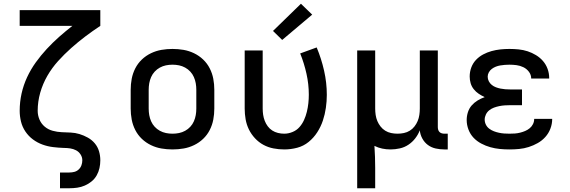

<svg xmlns="http://www.w3.org/2000/svg" viewBox="-20 -789 3040 1024"><path d="M300 215V131H350Q364 131 377 127.5Q390 124 400 114.5Q410 105 414.5 92Q419 79 419 66Q419 49 409.5 34.5Q400 20 385.5 12.5Q371 5 354.5 2.5Q338 0 322 0H321Q292 -1 263 -4.5Q234 -8 206.5 -18Q179 -28 155.5 -45.5Q132 -63 115.5 -87.5Q99 -112 92 -140.5Q85 -169 85 -198Q85 -245 95 -290Q105 -335 124.5 -377Q144 -419 171 -456.5Q198 -494 229.5 -528Q261 -562 295.5 -592.5Q330 -623 366 -651H85V-735H515V-651Q474 -624 435 -594.5Q396 -565 359.5 -532.5Q323 -500 290 -463.5Q257 -427 232.5 -384.5Q208 -342 194.5 -294.5Q181 -247 181 -198Q181 -174 190.5 -151.5Q200 -129 218.5 -113.5Q237 -98 261 -91.5Q285 -85 309 -84Q333 -83 357 -82Q381 -81 404 -74Q427 -67 448.5 -55Q470 -43 485.5 -24.5Q501 -6 508 17.5Q515 41 515 66Q515 87 510.5 107.5Q506 128 495.5 146.5Q485 165 468.5 178.5Q452 192 432.5 200.5Q413 209 392 212Q371 215 350 215Z M900 8Q870 8 841 3Q812 -2 785 -15Q758 -28 736.5 -48.5Q715 -69 701.5 -95.5Q688 -122 682.5 -151Q677 -180 677 -210V-310Q677 -340 682.5 -369Q688 -398 701.5 -424.5Q715 -451 736.5 -471.5Q758 -492 785 -505Q812 -518 841 -523Q870 -528 900 -528Q930 -528 959 -523Q988 -518 1015 -505Q1042 -492 1063.5 -471.5Q1085 -451 1098.5 -424.5Q1112 -398 1117.5 -369Q1123 -340 1123 -310V-210Q1123 -180 1117.5 -151Q1112 -122 1098.5 -95.5Q1085 -69 1063.5 -48.5Q1042 -28 1015 -15Q988 -2 959 3Q930 8 900 8ZM900 -76Q918 -76 935 -79.5Q952 -83 967.5 -91.5Q983 -100 995 -113Q1007 -126 1014 -142Q1021 -158 1024 -175Q1027 -192 1027 -210V-310Q1027 -328 1024 -345Q1021 -362 1014 -378Q1007 -394 995 -407Q983 -420 967.5 -428.5Q952 -437 935 -440.5Q918 -444 900 -444Q882 -444 865 -440.5Q848 -437 832.5 -428.5Q817 -420 805 -407Q793 -394 786 -378Q779 -362 776 -345Q773 -328 773 -310V-210Q773 -192 776 -175Q779 -158 786 -142Q793 -126 805 -113Q817 -100 832.5 -91.5Q848 -83 865 -79.5Q882 -76 900 -76Z M1496 8Q1467 8 1438.5 2.5Q1410 -3 1385 -16.5Q1360 -30 1340 -51.5Q1320 -73 1307.5 -98.5Q1295 -124 1290 -152.5Q1285 -181 1285 -210V-520H1381V-210Q1381 -193 1383.5 -176.5Q1386 -160 1392 -144.5Q1398 -129 1408 -115.5Q1418 -102 1432 -93Q1446 -84 1462.5 -80Q1479 -76 1496 -76Q1518 -76 1540 -85Q1562 -94 1577 -111Q1592 -128 1601.5 -149Q1611 -170 1616.5 -192.5Q1622 -215 1624.5 -238Q1627 -261 1627 -284Q1627 -340 1614.5 -396Q1602 -452 1581 -504L1669 -536Q1694 -476 1708.5 -412Q1723 -348 1723 -283Q1723 -249 1718 -214Q1713 -179 1702 -146Q1691 -113 1672 -83.5Q1653 -54 1626 -32Q1599 -10 1565 -1Q1531 8 1496 8ZM1485 -576 1436 -624 1585 -769 1645 -711Z M1885 215V-520H1981V-210Q1981 -193 1983.5 -176Q1986 -159 1992.5 -143.5Q1999 -128 2009.5 -114.5Q2020 -101 2034.5 -92Q2049 -83 2066 -79.5Q2083 -76 2100 -76Q2117 -76 2134 -79.5Q2151 -83 2165.5 -92Q2180 -101 2190.5 -114.5Q2201 -128 2207.5 -143.5Q2214 -159 2216.5 -176Q2219 -193 2219 -210V-520H2315V-111Q2315 -104 2317 -97Q2319 -90 2324 -85Q2329 -80 2336 -78Q2343 -76 2350 -76H2368V8H2350Q2327 8 2304 3Q2281 -2 2262.5 -15.5Q2244 -29 2232.5 -50Q2221 -71 2219 -94Q2210 -71 2194.5 -51Q2179 -31 2158 -17Q2137 -3 2112 2.5Q2087 8 2063 8Q2040 8 2018.5 3.5Q1997 -1 1977 -11Q1979 18 1980 48Q1981 78 1981 107V215Z M2697 8Q2671 8 2645.5 5.5Q2620 3 2595 -4Q2570 -11 2546.5 -23.5Q2523 -36 2505.5 -54.5Q2488 -73 2478.5 -98Q2469 -123 2469 -149Q2469 -170 2475.5 -190.5Q2482 -211 2495.5 -226.5Q2509 -242 2527 -253Q2545 -264 2565 -271Q2548 -279 2533 -289Q2518 -299 2506.5 -313.5Q2495 -328 2490 -345.5Q2485 -363 2485 -381Q2485 -406 2493.5 -429Q2502 -452 2518.5 -469.5Q2535 -487 2556.5 -498.5Q2578 -510 2601.5 -516.5Q2625 -523 2649 -525.5Q2673 -528 2697 -528Q2722 -528 2746.5 -525.5Q2771 -523 2794 -515.5Q2817 -508 2838.5 -495Q2860 -482 2876 -463.5Q2892 -445 2900.5 -421.5Q2909 -398 2909 -373Q2909 -373 2909 -372Q2909 -371 2909 -370H2813Q2813 -371 2813 -371Q2813 -371 2813 -371Q2813 -390 2801 -406Q2789 -422 2771.5 -430.5Q2754 -439 2735 -441.5Q2716 -444 2697 -444Q2685 -444 2672.5 -443Q2660 -442 2648 -440Q2636 -438 2624.5 -433.5Q2613 -429 2603 -421.5Q2593 -414 2587 -403Q2581 -392 2581 -380Q2581 -380 2581 -380Q2581 -380 2581 -380Q2581 -367 2587 -355.5Q2593 -344 2603 -336Q2613 -328 2625 -323.5Q2637 -319 2649.5 -316.5Q2662 -314 2674.5 -313Q2687 -312 2700 -312H2764V-228H2700Q2686 -228 2671.5 -227Q2657 -226 2642.5 -223Q2628 -220 2614.5 -215Q2601 -210 2589.5 -201Q2578 -192 2571.5 -178.5Q2565 -165 2565 -151Q2565 -137 2571.5 -124Q2578 -111 2589.5 -102.5Q2601 -94 2614 -89Q2627 -84 2641 -81Q2655 -78 2669 -77Q2683 -76 2697 -76Q2712 -76 2726 -77Q2740 -78 2754 -81.5Q2768 -85 2781 -90.5Q2794 -96 2805 -105Q2816 -114 2822.5 -127Q2829 -140 2829 -155H2925Q2925 -154 2925 -154Q2925 -154 2925 -154Q2925 -128 2915.5 -103Q2906 -78 2888.5 -58.5Q2871 -39 2848 -26Q2825 -13 2800 -5Q2775 3 2749 5.5Q2723 8 2697 8Z"/></svg>

Font: Iosevka SS04 Medium Extended
Style: Regular
Weight: 500
Width: 7
Monospace: yes
Designer: Belleve Invis
Foundry: Belleve Invis
Version: Version 19.0.0; ttfautohint (v1.8.4)